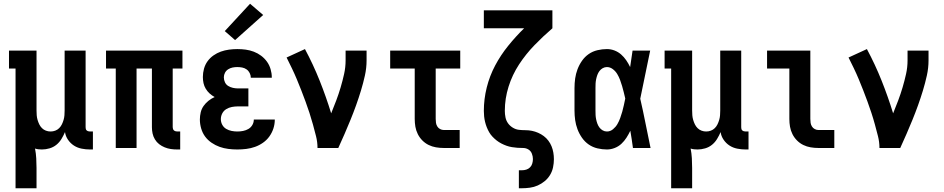

<svg xmlns="http://www.w3.org/2000/svg" viewBox="-20 -790 5040 1025"><path d="M63 215V-424H28V-520H175V-200Q175 -187 176 -174.5Q177 -162 180.5 -150Q184 -138 189.5 -126.5Q195 -115 204 -106Q213 -97 225 -92.5Q237 -88 250 -88Q263 -88 275 -92.5Q287 -97 296 -106Q305 -115 310.5 -126.5Q316 -138 319.5 -150Q323 -162 324 -174.5Q325 -187 325 -200V-520H437V-111Q437 -107 438 -102Q439 -97 442.5 -94Q446 -91 450.5 -89.5Q455 -88 460 -88H476V8H460Q438 8 415.5 3.5Q393 -1 374.5 -13Q356 -25 343 -44Q330 -63 327 -85Q319 -66 308 -48Q297 -30 281 -17Q265 -4 244.5 2Q224 8 204 8Q195 8 185.5 7Q176 6 167 3Q172 29 173.5 55Q175 81 175 107V215Z M926 8Q908 8 891.5 5.5Q875 3 859 -3.5Q843 -10 829.5 -20.5Q816 -31 807 -46Q798 -61 794.5 -77.5Q791 -94 791 -111V-424H709V0H598V-424H546V-520H954V-424H902V-111Q902 -107 903.5 -102Q905 -97 908.5 -94Q912 -91 916.5 -89.5Q921 -88 926 -88H942V8Z M1247 8Q1223 8 1199 5Q1175 2 1152.5 -6Q1130 -14 1109.5 -28Q1089 -42 1075 -61Q1061 -80 1054 -104Q1047 -128 1047 -152Q1047 -171 1051.5 -190Q1056 -209 1067 -224.5Q1078 -240 1093 -252Q1108 -264 1126 -272Q1111 -280 1099 -291Q1087 -302 1078.5 -316Q1070 -330 1066.5 -346Q1063 -362 1063 -379Q1063 -401 1069 -423Q1075 -445 1088 -463Q1101 -481 1119.5 -494Q1138 -507 1159 -514.5Q1180 -522 1202.5 -525Q1225 -528 1247 -528Q1270 -528 1292 -525Q1314 -522 1335 -514Q1356 -506 1374 -492.5Q1392 -479 1405 -461Q1418 -443 1424.5 -421Q1431 -399 1431 -377Q1431 -376 1431 -375.5Q1431 -375 1431 -375H1319Q1319 -375 1319 -375Q1319 -375 1319 -375Q1319 -388 1313 -400Q1307 -412 1296.5 -419.5Q1286 -427 1273 -429.5Q1260 -432 1247 -432Q1234 -432 1221.5 -429.5Q1209 -427 1198 -420Q1187 -413 1181 -401.5Q1175 -390 1175 -377Q1175 -363 1181 -350.5Q1187 -338 1198.5 -331Q1210 -324 1223.5 -321Q1237 -318 1250 -318H1306V-222H1250Q1234 -222 1218 -219Q1202 -216 1188 -207.5Q1174 -199 1166.5 -184.5Q1159 -170 1159 -154Q1159 -138 1166.5 -124Q1174 -110 1187.5 -102Q1201 -94 1216.5 -91Q1232 -88 1247 -88Q1263 -88 1278 -91Q1293 -94 1306 -101.5Q1319 -109 1327 -122.5Q1335 -136 1335 -152Q1335 -152 1335 -152Q1335 -152 1335 -152H1447Q1447 -151 1447 -151Q1447 -151 1447 -151Q1447 -127 1439.5 -104Q1432 -81 1418 -61.5Q1404 -42 1384 -28Q1364 -14 1341.5 -6Q1319 2 1295 5Q1271 8 1247 8ZM1235 -576 1180 -624 1315 -770 1385 -710Z M1675 0Q1675 -32 1667 -63.5Q1659 -95 1650.5 -126Q1642 -157 1632 -187.5Q1622 -218 1611 -248Q1600 -278 1588.5 -307.5Q1577 -337 1564.5 -367Q1552 -397 1538 -426Q1524 -455 1510 -483L1608 -528Q1652 -446 1686.5 -359.5Q1721 -273 1748 -185Q1762 -219 1775 -253.5Q1788 -288 1798.5 -323.5Q1809 -359 1817 -395Q1825 -431 1825 -468V-520H1937V-468Q1937 -427 1928 -386.5Q1919 -346 1907 -306.5Q1895 -267 1881 -228Q1867 -189 1851.5 -151Q1836 -113 1819.5 -75Q1803 -37 1786 0Z M2349 0Q2328 0 2307.5 -3.5Q2287 -7 2268.5 -16Q2250 -25 2235 -40Q2220 -55 2210.5 -74Q2201 -93 2197.5 -113.5Q2194 -134 2194 -155V-424H2063V-520H2437V-424H2306V-155Q2306 -144 2307.5 -134Q2309 -124 2314.5 -115Q2320 -106 2329.5 -101Q2339 -96 2349 -96H2434V0Z M2750 215V119H2766Q2778 119 2789.5 115.5Q2801 112 2809.5 103.5Q2818 95 2821.5 83Q2825 71 2825 59Q2825 45 2819.5 30.5Q2814 16 2801 8Q2788 0 2772.5 0Q2757 0 2742.5 -1Q2728 -2 2713 -4.5Q2698 -7 2684 -12Q2670 -17 2656.5 -24Q2643 -31 2631.5 -40Q2620 -49 2609.5 -60Q2599 -71 2591.5 -84Q2584 -97 2578.5 -111Q2573 -125 2569.5 -139.5Q2566 -154 2564.5 -169Q2563 -184 2563 -198Q2563 -261 2578.5 -323Q2594 -385 2623.5 -440.5Q2653 -496 2693 -545.5Q2733 -595 2778 -639H2563V-735H2929V-639Q2879 -596 2833 -548.5Q2787 -501 2751 -446Q2715 -391 2695 -327.5Q2675 -264 2675 -198Q2675 -181 2678.5 -163.5Q2682 -146 2692 -132Q2702 -118 2717.5 -108.5Q2733 -99 2750 -97Q2767 -95 2785 -95Q2803 -95 2820 -91.5Q2837 -88 2853 -81Q2869 -74 2883 -63.5Q2897 -53 2907.5 -39Q2918 -25 2924.5 -9Q2931 7 2934 24.5Q2937 42 2937 60Q2937 81 2932.5 103Q2928 125 2916.5 144Q2905 163 2888 177Q2871 191 2851 200Q2831 209 2809 212Q2787 215 2766 215Z M3220 8Q3195 8 3169.5 2Q3144 -4 3123 -18.5Q3102 -33 3087 -54.5Q3072 -76 3063 -100Q3054 -124 3050.5 -149Q3047 -174 3047 -200V-320Q3047 -346 3050.5 -371Q3054 -396 3063 -420Q3072 -444 3087 -465.5Q3102 -487 3123 -501.5Q3144 -516 3169.5 -522Q3195 -528 3220 -528Q3241 -528 3260.5 -520.5Q3280 -513 3295.5 -499.5Q3311 -486 3323 -468.5Q3335 -451 3344 -432Q3347 -454 3350.5 -476Q3354 -498 3357 -520H3451Q3437 -456 3424.5 -391.5Q3412 -327 3398 -263Q3413 -198 3426 -132Q3439 -66 3453 0H3359Q3356 -23 3352.5 -46Q3349 -69 3345 -92Q3336 -73 3324.5 -55Q3313 -37 3297.5 -22.5Q3282 -8 3261.5 0Q3241 8 3220 8ZM3220 -88Q3238 -88 3252.5 -100Q3267 -112 3276 -127.5Q3285 -143 3291 -160Q3297 -177 3302 -194Q3307 -211 3310.5 -228.5Q3314 -246 3318 -264Q3314 -281 3310 -297.5Q3306 -314 3301 -331Q3296 -348 3290 -364Q3284 -380 3275 -395Q3266 -410 3251.5 -421Q3237 -432 3220 -432Q3208 -432 3197.5 -426Q3187 -420 3180 -410.5Q3173 -401 3169 -390Q3165 -379 3162.5 -367Q3160 -355 3159.5 -343.5Q3159 -332 3159 -320V-200Q3159 -188 3159.5 -176.5Q3160 -165 3162.5 -153Q3165 -141 3169 -130Q3173 -119 3180 -109.5Q3187 -100 3197.5 -94Q3208 -88 3220 -88Z M3563 215V-424H3528V-520H3675V-200Q3675 -187 3676 -174.5Q3677 -162 3680.5 -150Q3684 -138 3689.5 -126.5Q3695 -115 3704 -106Q3713 -97 3725 -92.5Q3737 -88 3750 -88Q3763 -88 3775 -92.5Q3787 -97 3796 -106Q3805 -115 3810.5 -126.5Q3816 -138 3819.5 -150Q3823 -162 3824 -174.5Q3825 -187 3825 -200V-520H3937V-111Q3937 -107 3938 -102Q3939 -97 3942.5 -94Q3946 -91 3950.5 -89.5Q3955 -88 3960 -88H3976V8H3960Q3938 8 3915.5 3.5Q3893 -1 3874.5 -13Q3856 -25 3843 -44Q3830 -63 3827 -85Q3819 -66 3808 -48Q3797 -30 3781 -17Q3765 -4 3744.5 2Q3724 8 3704 8Q3695 8 3685.5 7Q3676 6 3667 3Q3672 29 3673.5 55Q3675 81 3675 107V215Z M4349 0Q4328 0 4307.5 -3.5Q4287 -7 4268.5 -16Q4250 -25 4235 -40Q4220 -55 4210.5 -74Q4201 -93 4197.5 -113.5Q4194 -134 4194 -155V-424H4075V-520H4306V-155Q4306 -144 4307.5 -134Q4309 -124 4314.5 -115Q4320 -106 4329.5 -101Q4339 -96 4349 -96H4434V0Z M4675 0Q4675 -32 4667 -63.5Q4659 -95 4650.5 -126Q4642 -157 4632 -187.5Q4622 -218 4611 -248Q4600 -278 4588.5 -307.5Q4577 -337 4564.5 -367Q4552 -397 4538 -426Q4524 -455 4510 -483L4608 -528Q4652 -446 4686.5 -359.5Q4721 -273 4748 -185Q4762 -219 4775 -253.5Q4788 -288 4798.5 -323.5Q4809 -359 4817 -395Q4825 -431 4825 -468V-520H4937V-468Q4937 -427 4928 -386.5Q4919 -346 4907 -306.5Q4895 -267 4881 -228Q4867 -189 4851.5 -151Q4836 -113 4819.5 -75Q4803 -37 4786 0Z"/></svg>

Font: Iosevka Gothic
Style: Bold
Weight: 700
Monospace: yes
Designer: Belleve Invis
Foundry: Belleve Invis
Version: Version 15.5.1; ttfautohint (v1.8.4)